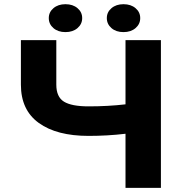

<svg xmlns="http://www.w3.org/2000/svg" viewBox="-20 -904 876 924"><path d="M80.6 -710.9H251V-496.6Q251 -437.5 287.8 -414.8Q324.7 -392.1 406.2 -392.1Q500 -392.1 584 -401.9V-710.9H754.4V0H584V-260.3Q497.1 -250 406.2 -250Q252.9 -250 166.7 -312.3Q80.6 -374.5 80.6 -496.6ZM294.9 -883.8Q330.6 -883.8 353 -864.7Q375.5 -845.7 375.5 -816.9Q375.5 -788.1 353 -768.8Q330.6 -749.5 294.9 -749.5Q259.3 -749.5 237.1 -768.8Q214.8 -788.1 214.8 -816.9Q214.8 -845.7 237.3 -864.7Q259.8 -883.8 294.9 -883.8ZM574.2 -883.8Q609.9 -883.8 632.3 -864.7Q654.8 -845.7 654.8 -816.9Q654.8 -788.1 632.3 -768.8Q609.9 -749.5 574.2 -749.5Q538.6 -749.5 516.4 -768.8Q494.1 -788.1 494.1 -816.9Q494.1 -845.7 516.6 -864.7Q539.1 -883.8 574.2 -883.8Z"/></svg>

Font: Bert Sans Black
Style: Regular
Weight: 900
Designer: Christian Robertson, Adam Twardoch, & Cristiano Sobral
Foundry: Google
Version: Version 12.135;January 10, 2020;FontCreator 12.0.0.2547 64-b